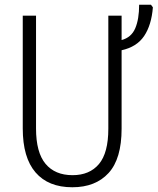

<svg xmlns="http://www.w3.org/2000/svg" viewBox="-20 -780 665 810"><path d="M493 -611Q534 -622 550.5 -660.5Q567 -699 567 -760H617L625 -749Q619 -674 588 -628Q557 -582 493 -568V-237Q493 -110 438 -50Q383 10 285 10Q184 10 130 -52.5Q76 -115 76 -238V-714H132V-238Q132 -137 172 -89Q212 -41 286 -41Q358 -41 397.5 -88Q437 -135 437 -237V-714H493Z"/></svg>

Font: Noto Sans Condensed Light
Style: Regular
Weight: 300
Width: 3
Designer: Monotype Design Team
Foundry: Monotype Imaging Inc.
Version: Version 2.013; ttfautohint (v1.8.4.7-5d5b)